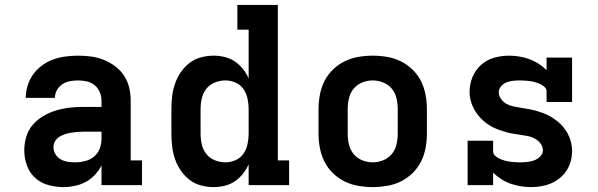

<svg xmlns="http://www.w3.org/2000/svg" viewBox="-20 -755 2440 783"><path d="M238 8Q207 8 176.5 -0.5Q146 -9 123 -30Q100 -51 89.5 -81Q79 -111 79 -142Q79 -171 87.5 -198.5Q96 -226 114.5 -247Q133 -268 158 -282.5Q183 -297 210 -305Q237 -313 265 -316Q293 -319 321 -319H394V-344Q394 -362 387 -379Q380 -396 366 -407.5Q352 -419 334 -423Q316 -427 298 -427Q282 -427 265.5 -424Q249 -421 235 -412Q221 -403 212.5 -388Q204 -373 204 -356H85Q85 -382 93 -407Q101 -432 116 -452.5Q131 -473 152 -488.5Q173 -504 197 -512.5Q221 -521 247 -524.5Q273 -528 298 -528Q325 -528 351.5 -524.5Q378 -521 403 -511Q428 -501 450 -484.5Q472 -468 486.5 -445.5Q501 -423 507 -397Q513 -371 513 -344V-101H559V0H394V-80Q383 -59 366.5 -41.5Q350 -24 329.5 -13Q309 -2 285.5 3Q262 8 238 8ZM285 -93Q306 -93 326.5 -98Q347 -103 363 -116Q379 -129 386.5 -148.5Q394 -168 394 -189V-218H321Q308 -218 295.5 -217Q283 -216 270.5 -214Q258 -212 245.5 -208Q233 -204 222 -197Q211 -190 204.5 -179Q198 -168 198 -155Q198 -140 206 -126.5Q214 -113 227 -105.5Q240 -98 255 -95.5Q270 -93 285 -93Z M851 8Q825 8 799 1Q773 -6 752.5 -22Q732 -38 717 -60Q702 -82 693.5 -107Q685 -132 682 -158Q679 -184 679 -210V-310Q679 -336 682 -362Q685 -388 693.5 -413Q702 -438 717 -460Q732 -482 752.5 -498Q773 -514 799 -521Q825 -528 851 -528Q874 -528 896.5 -522.5Q919 -517 937.5 -504.5Q956 -492 970.5 -474Q985 -456 994 -435V-634H948V-735H1113V-101H1159V0H994V-85Q985 -64 970.5 -46Q956 -28 937.5 -15.5Q919 -3 896.5 2.5Q874 8 851 8ZM899 -93Q921 -93 941 -102Q961 -111 973 -128.5Q985 -146 989.5 -167.5Q994 -189 994 -210V-310Q994 -331 989.5 -352.5Q985 -374 973 -391.5Q961 -409 941 -418Q921 -427 899 -427Q877 -427 856 -418.5Q835 -410 821.5 -393Q808 -376 803 -354Q798 -332 798 -310V-210Q798 -188 803 -166Q808 -144 821.5 -127Q835 -110 856 -101.5Q877 -93 899 -93Z M1500 8Q1471 8 1441.5 3Q1412 -2 1385.5 -15Q1359 -28 1337.5 -49Q1316 -70 1303 -96Q1290 -122 1284.5 -151.5Q1279 -181 1279 -210V-310Q1279 -339 1284.5 -368.5Q1290 -398 1303 -424Q1316 -450 1337.5 -471Q1359 -492 1385.5 -505Q1412 -518 1441.5 -523Q1471 -528 1500 -528Q1529 -528 1558.5 -523Q1588 -518 1614.5 -505Q1641 -492 1662.5 -471Q1684 -450 1697 -424Q1710 -398 1715.5 -368.5Q1721 -339 1721 -310V-210Q1721 -181 1715.5 -151.5Q1710 -122 1697 -96Q1684 -70 1662.5 -49Q1641 -28 1614.5 -15Q1588 -2 1558.5 3Q1529 8 1500 8ZM1500 -93Q1522 -93 1543 -101.5Q1564 -110 1578 -127Q1592 -144 1597 -166Q1602 -188 1602 -210V-310Q1602 -332 1597 -354Q1592 -376 1578 -393Q1564 -410 1543 -418.5Q1522 -427 1500 -427Q1478 -427 1457 -418.5Q1436 -410 1422 -393Q1408 -376 1403 -354Q1398 -332 1398 -310V-210Q1398 -188 1403 -166Q1408 -144 1422 -127Q1436 -110 1457 -101.5Q1478 -93 1500 -93Z M2145 8Q2124 8 2103 4.5Q2082 1 2062 -6Q2042 -13 2024 -24.5Q2006 -36 1991 -51V0H1887V-181H1991V-136Q1991 -128 1997 -122Q2003 -116 2009.5 -112Q2016 -108 2023.5 -105Q2031 -102 2038.5 -100Q2046 -98 2054 -96.5Q2062 -95 2070 -94.5Q2078 -94 2086 -93.5Q2094 -93 2101 -93Q2116 -93 2130.5 -94.5Q2145 -96 2158.5 -101Q2172 -106 2183 -117Q2194 -128 2194 -142Q2194 -157 2184.5 -169.5Q2175 -182 2161.5 -189.5Q2148 -197 2133.5 -200Q2119 -203 2104 -205Q2089 -207 2074 -209.5Q2059 -212 2044.5 -216Q2030 -220 2016 -225Q2002 -230 1988.5 -237Q1975 -244 1963 -253Q1951 -262 1940.5 -273Q1930 -284 1921.5 -296.5Q1913 -309 1907 -323Q1901 -337 1898 -351.5Q1895 -366 1895 -381Q1895 -412 1907 -441Q1919 -470 1942 -490.5Q1965 -511 1995 -519.5Q2025 -528 2056 -528Q2077 -528 2098 -524.5Q2119 -521 2138.5 -514Q2158 -507 2176 -495.5Q2194 -484 2209 -469V-520H2313V-339H2209V-384Q2209 -392 2203 -398Q2197 -404 2190.5 -408Q2184 -412 2176.5 -415Q2169 -418 2161.5 -420Q2154 -422 2146.5 -423.5Q2139 -425 2131 -425.5Q2123 -426 2115 -426.5Q2107 -427 2099 -427Q2086 -427 2072 -425.5Q2058 -424 2045.5 -419Q2033 -414 2023.5 -403Q2014 -392 2014 -379Q2014 -364 2023.5 -351Q2033 -338 2046 -331Q2059 -324 2074 -321Q2089 -318 2104 -315.5Q2119 -313 2133.5 -310.5Q2148 -308 2163 -304Q2178 -300 2192 -295Q2206 -290 2219 -283Q2232 -276 2244.5 -267Q2257 -258 2267.5 -247.5Q2278 -237 2286.5 -224.5Q2295 -212 2301 -198Q2307 -184 2310 -169Q2313 -154 2313 -139Q2313 -118 2307.5 -97.5Q2302 -77 2290.5 -59.5Q2279 -42 2262.5 -28.5Q2246 -15 2227 -7Q2208 1 2187 4.5Q2166 8 2145 8Z"/></svg>

Font: Iosevka Etoile
Style: Bold
Weight: 700
Designer: Belleve Invis
Foundry: Belleve Invis
Version: Version 28.1.0; ttfautohint (v1.8.4)